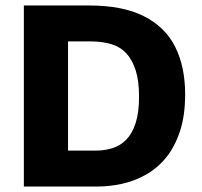

<svg xmlns="http://www.w3.org/2000/svg" viewBox="-20 -680 738 700"><path d="M142 0V-131H331Q362 -131 390.5 -140Q419 -149 440.5 -171Q462 -193 474.5 -231.5Q487 -270 487 -328Q487 -384 475 -422.5Q463 -461 441 -485Q419 -509 386 -519Q353 -529 311 -529H142V-660H305Q427 -660 504.5 -621Q582 -582 618.5 -509.5Q655 -437 655 -336Q655 -258 636 -201Q617 -144 585.5 -105.5Q554 -67 512.5 -43.5Q471 -20 425.5 -10Q380 0 336 0ZM67 0V-660H228V0Z"/></svg>

Font: Bricolage Grotesque 48pt Condensed ExtraBold ExtraBold
Style: Regular
Weight: 800
Version: Version 1.000;gftools[0.9.30]